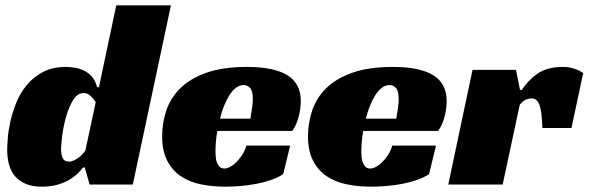

<svg xmlns="http://www.w3.org/2000/svg" viewBox="-20 -692 2207 720"><path d="M416 -672H621L478 0H316L298 -64H291Q285 -55 272.5 -42.5Q260 -30 241 -18.5Q222 -7 196 0.5Q170 8 136 8Q101 8 76.5 -2.5Q52 -13 36.5 -31Q21 -49 14 -74.5Q7 -100 7 -130Q7 -143 9 -171.5Q11 -200 18.5 -234.5Q26 -269 40.5 -305.5Q55 -342 79.5 -372Q104 -402 140 -421.5Q176 -441 227 -441Q243 -441 261 -438Q279 -435 295.5 -427Q312 -419 325 -404Q338 -389 344 -365H351ZM294 -343Q270 -343 254 -316.5Q238 -290 228 -255Q218 -220 213.5 -185Q209 -150 209 -133Q209 -113 215 -99.5Q221 -86 238 -86Q248 -86 257.5 -90.5Q267 -95 275.5 -101.5Q284 -108 290 -115Q296 -122 300 -127L339 -309Q332 -320 320.5 -331.5Q309 -343 294 -343Z M795 -201Q791 -179 789.5 -159Q788 -139 788 -123Q788 -114 789 -103Q790 -92 793.5 -82.5Q797 -73 803.5 -66.5Q810 -60 822 -60Q831 -60 842.5 -66Q854 -72 865.5 -83Q877 -94 887.5 -110Q898 -126 904 -146H1068L1042 -39Q1022 -26 996 -17Q970 -8 941 -2.5Q912 3 882 5.5Q852 8 825 8Q775 8 732 -1Q689 -10 657 -32Q625 -54 606.5 -90.5Q588 -127 588 -181Q588 -230 603.5 -277Q619 -324 655.5 -360.5Q692 -397 753.5 -419Q815 -441 907 -441Q1007 -441 1057.5 -410Q1108 -379 1108 -313Q1108 -286 1100 -254.5Q1092 -223 1076 -201ZM928 -320Q928 -351 918 -362Q908 -373 894 -373Q878 -373 864.5 -362.5Q851 -352 840 -334.5Q829 -317 820 -294.5Q811 -272 805 -247H919Q921 -259 923 -272Q925 -283 926.5 -296Q928 -309 928 -320Z M1342 -201Q1338 -179 1336.5 -159Q1335 -139 1335 -123Q1335 -114 1336 -103Q1337 -92 1340.5 -82.5Q1344 -73 1350.5 -66.5Q1357 -60 1369 -60Q1378 -60 1389.5 -66Q1401 -72 1412.5 -83Q1424 -94 1434.5 -110Q1445 -126 1451 -146H1615L1589 -39Q1569 -26 1543 -17Q1517 -8 1488 -2.5Q1459 3 1429 5.5Q1399 8 1372 8Q1322 8 1279 -1Q1236 -10 1204 -32Q1172 -54 1153.5 -90.5Q1135 -127 1135 -181Q1135 -230 1150.5 -277Q1166 -324 1202.5 -360.5Q1239 -397 1300.5 -419Q1362 -441 1454 -441Q1554 -441 1604.5 -410Q1655 -379 1655 -313Q1655 -286 1647 -254.5Q1639 -223 1623 -201ZM1475 -320Q1475 -351 1465 -362Q1455 -373 1441 -373Q1425 -373 1411.5 -362.5Q1398 -352 1387 -334.5Q1376 -317 1367 -294.5Q1358 -272 1352 -247H1466Q1468 -259 1470 -272Q1472 -283 1473.5 -296Q1475 -309 1475 -320Z M1752 -430H1915L1930 -355H1937Q1960 -391 1996 -416Q2032 -441 2091 -441Q2095 -441 2103.5 -440.5Q2112 -440 2122.5 -437.5Q2133 -435 2144.5 -430.5Q2156 -426 2167 -418L2123 -212H2014Q2012 -274 2003 -298.5Q1994 -323 1974 -323Q1964 -323 1952.5 -318.5Q1941 -314 1929 -299L1865 0H1661Z"/></svg>

Font: Racing Sans One
Style: Regular
Weight: 400
Designer: Pablo Impallari, Rodrigo Fuenzalida
Foundry: Pablo Impallari, Rodrigo Fuenzalida
Version: Version 1.001; ttfautohint (v0.8) -G 200 -r 50